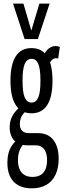

<svg xmlns="http://www.w3.org/2000/svg" viewBox="-20 -809 347 1049"><path d="M152.8 220Q89.7 220 55 184.1Q20.3 148.2 20.3 79.9Q20.3 52.2 26.1 29.5Q31.8 6.9 43.2 -11.1Q54.5 -29 71.4 -43.9L113.9 -27.6Q102.1 -16 94.1 -2.1Q86.1 11.7 82.1 28.1Q78.1 44.6 78.1 65Q78.1 95.7 87.4 116.4Q96.7 137 114.4 147.3Q132.1 157.6 157.1 157.6Q184.5 157.6 202.1 146.8Q219.8 136 228.4 115.4Q237.1 94.7 237.1 65.6Q237.1 40.3 230 22.3Q223 4.3 209.4 -5.3Q195.7 -14.9 175.9 -14.9H129.3Q96.5 -14.9 74.9 -27.9Q53.2 -40.8 43 -63.1Q32.8 -85.3 32.8 -113.4Q32.8 -148.1 47.7 -175.2Q62.5 -202.2 87.5 -223L124.6 -204.3Q106 -189 97.2 -171.8Q88.4 -154.5 88.4 -131.1Q88.4 -108.5 100.5 -95Q112.6 -81.6 139.8 -81.6H187.9Q242.3 -81.6 271.4 -44.6Q300.5 -7.6 300.5 59.4Q300.5 109 283.4 145.3Q266.4 181.7 233.7 200.8Q201 220 152.8 220ZM152.3 -190Q95.1 -190 66.1 -234.8Q37.2 -279.6 37.2 -367.9Q37.2 -456.9 66.1 -501.5Q95.1 -546.2 152.3 -546.2Q209 -546.2 237.9 -501.5Q266.8 -456.9 266.8 -367.9Q266.8 -279.6 237.9 -234.8Q209 -190 152.3 -190ZM152.3 -248.7Q177.6 -248.7 189.3 -276.8Q201 -304.9 201 -367.9Q201 -431.9 189.3 -459.7Q177.6 -487.5 152.3 -487.5Q127 -487.5 115 -459.7Q103.1 -431.9 103.1 -367.9Q103.1 -304.9 115 -276.8Q127 -248.7 152.3 -248.7ZM245 -452.3 218.9 -507.1Q230 -531.4 246.8 -544.3Q263.7 -557.3 283.4 -557.3Q291.5 -557.3 297.1 -556Q302.8 -554.8 306.9 -551.9L297.8 -489.1Q295 -490.1 292.4 -490.5Q289.9 -490.8 284.6 -490.8Q273.9 -490.8 264 -481.5Q254.1 -472.2 245 -452.3ZM251.1 -789.4 186.8 -595.4H114.5L51.2 -789.4H108L151.1 -641.5L195.2 -789.4Z"/></svg>

Font: Georama ExtraCondensed Thin
Style: Regular
Weight: 100
Width: 2
Designer: Jean-Baptiste Levee
Foundry: Production Type
Version: Version 1.001